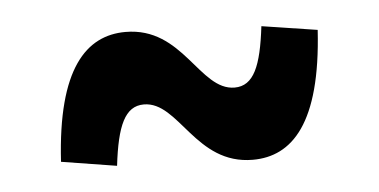

<svg xmlns="http://www.w3.org/2000/svg" viewBox="-31 -507 683 346"><g transform="rotate(-5 310.0 -334.0)"><path d="M414.5 -209.5C485 -209.5 540.5 -263.5 551 -432.5L450.5 -448C442 -376.5 427.5 -342 393 -342C329.5 -342 309.5 -459 205.5 -459C134.5 -459 79.5 -404 69.5 -236L169.5 -220C178 -292 193 -326 227 -326C290.5 -326 310.5 -209.5 414.5 -209.5Z"/></g></svg>

Font: Monaspace Argon
Style: Bold
Weight: 700
Designer: Riley Cran & the Lettermatic Team
Foundry: Lettermatic
Version: Version 1.000 (Monaspace Argon)